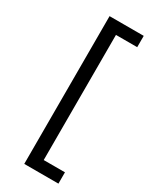

<svg xmlns="http://www.w3.org/2000/svg" viewBox="-230 -818 823 1023"><g transform="rotate(30 181.0 -306.5)"><path d="M117.9 147.7V-761.4H328.1V-691.8H197.4V78.1H328.1V147.7Z"/></g></svg>

Font: TID UI
Style: Regular
Weight: 400
Designer: The TID Project Authors
Foundry: Bakken & Bæck
Version: Version 1.001;hotconv 1.0.109;makeotfexe 2.5.65596